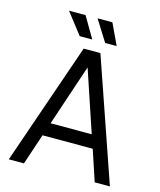

<svg xmlns="http://www.w3.org/2000/svg" viewBox="-128 -973 886 1064"><g transform="rotate(15 315.0 -441.0)"><path d="M25 0H112L171 -177H459L518 0H605L363 -700H267ZM134 -882 228 -761H300L229 -882ZM197 -253 315 -605 433 -253ZM298 -882 374 -761H440L383 -882Z"/></g></svg>

Font: Meta Space
Style: Regular
Weight: 400
Designer: Meta Pool / Florian Karsten
Foundry: Meta Pool / Florian Karsten
Version: Version 2.000;Glyphs 3.1.1 (3137)